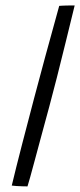

<svg xmlns="http://www.w3.org/2000/svg" viewBox="-20 -680 293 702"><path d="M80.5 1.5Q75 1.5 63.5 1.2Q52 1 40.5 0.2Q29 -0.5 23 -1.5Q30 -30.5 39.8 -70.2Q49.5 -110 61.2 -154.2Q73 -198.5 84 -241.5Q95 -284.5 104.5 -320Q121.5 -385.5 145.2 -472Q169 -558.5 196.5 -658.5Q200 -659 207 -659.2Q214 -659.5 222.5 -659.8Q231 -660 239 -660Q247 -660 253 -660Q237 -594 220.2 -526Q203.5 -458 188 -396.8Q172.5 -335.5 160 -289.5Q155 -270.5 146 -238Q137 -205.5 127 -167.8Q117 -130 107.2 -94.2Q97.5 -58.5 90.5 -32.8Q83.5 -7 80.5 1.5Z"/></svg>

Font: Grandstander Thin ExtraLight
Style: Italic
Weight: 250
Italic angle: -15°
Version: Version 1.200